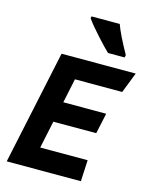

<svg xmlns="http://www.w3.org/2000/svg" viewBox="-134 -1012 865 1098"><g transform="rotate(15 298.5 -463.0)"><path d="M453.6 0H14.6L158.2 -675.8H597.2L549.8 -554.2H270L239.7 -410.2H493.7L467.3 -288.1H213.4L179.2 -126H460ZM512.2 -748.5H413.6Q388.2 -772.5 339.8 -825.7Q291.5 -878.9 266.1 -915L268.6 -926.3H435.5Q454.6 -871.6 515.1 -763.2Z"/></g></svg>

Font: Cadman
Style: Bold Italic
Weight: 700
Italic angle: -12°
Designer: Paul James MIller
Foundry: High-Logic / Made with FontCreator
Version: Version 2.114;March 28, 2021;FontCreator 13.0.0.2683 64-bit